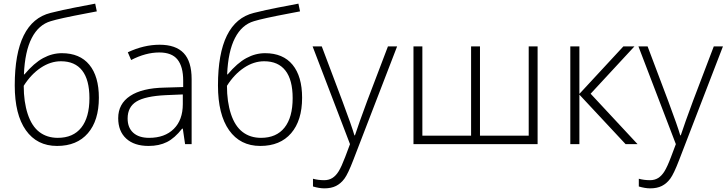

<svg xmlns="http://www.w3.org/2000/svg" viewBox="-20 -783 3947 1043"><path d="M60.1 -318.8Q60.1 -664.6 254.9 -712.9Q323.2 -730 386 -741.9Q448.7 -753.9 497.1 -763.2L505.9 -721.2L447.3 -710Q302.2 -682.6 255.9 -668Q189.9 -648.9 152.6 -576.7Q115.2 -504.4 109.9 -378.9H112.8Q165 -440.9 214.4 -467.5Q263.7 -494.1 315.9 -494.1Q413.6 -494.1 465.3 -431.2Q517.1 -368.2 517.1 -252Q517.1 -128.4 457.5 -59.3Q397.9 9.8 290 9.8Q180.7 9.8 120.4 -75.7Q60.1 -161.1 60.1 -318.8ZM293.9 -34.2Q377.4 -34.2 421.6 -89.8Q465.8 -145.5 465.8 -250Q465.8 -349.1 426.5 -399.7Q387.2 -450.2 311 -450.2Q254.4 -450.2 201.4 -414.8Q148.4 -379.4 108.9 -316.9Q108.9 -229.5 130.6 -163.6Q152.3 -97.7 193.8 -65.9Q235.4 -34.2 293.9 -34.2Z M985.4 0 973.1 -84H969.2Q929.2 -32.7 887 -11.5Q844.7 9.8 787.1 9.8Q709 9.8 665.5 -30.3Q622.1 -70.3 622.1 -141.1Q622.1 -218.8 686.8 -261.7Q751.5 -304.7 874 -307.1L975.1 -310.1V-345.2Q975.1 -420.9 944.3 -459.5Q913.6 -498 845.2 -498Q771.5 -498 692.4 -457L674.3 -499Q761.7 -540 847.2 -540Q934.6 -540 977.8 -494.6Q1021 -449.2 1021 -353V0ZM790 -34.2Q875 -34.2 924.1 -82.8Q973.1 -131.3 973.1 -217.8V-270L880.4 -266.1Q768.6 -260.7 720.9 -231.2Q673.3 -201.7 673.3 -139.2Q673.3 -89.4 703.9 -61.8Q734.4 -34.2 790 -34.2Z M1164.1 -318.8Q1164.1 -664.6 1358.9 -712.9Q1427.2 -730 1490 -741.9Q1552.7 -753.9 1601.1 -763.2L1609.9 -721.2L1551.3 -710Q1406.2 -682.6 1359.9 -668Q1293.9 -648.9 1256.6 -576.7Q1219.2 -504.4 1213.9 -378.9H1216.8Q1269 -440.9 1318.4 -467.5Q1367.7 -494.1 1419.9 -494.1Q1517.6 -494.1 1569.3 -431.2Q1621.1 -368.2 1621.1 -252Q1621.1 -128.4 1561.5 -59.3Q1502 9.8 1394 9.8Q1284.7 9.8 1224.4 -75.7Q1164.1 -161.1 1164.1 -318.8ZM1397.9 -34.2Q1481.4 -34.2 1525.6 -89.8Q1569.8 -145.5 1569.8 -250Q1569.8 -349.1 1530.5 -399.7Q1491.2 -450.2 1415 -450.2Q1358.4 -450.2 1305.4 -414.8Q1252.4 -379.4 1212.9 -316.9Q1212.9 -229.5 1234.6 -163.6Q1256.3 -97.7 1297.9 -65.9Q1339.4 -34.2 1397.9 -34.2Z M1678.2 -530.8H1728L1840.3 -232.9Q1891.6 -95.7 1905.3 -47.9H1908.2Q1928.7 -110.8 1975.1 -235.8L2087.4 -530.8H2137.2L1899.4 85.9Q1870.6 161.1 1851.1 187.5Q1831.5 213.9 1805.4 227.1Q1779.3 240.2 1742.2 240.2Q1714.4 240.2 1680.2 230V188Q1708.5 195.8 1741.2 195.8Q1766.1 195.8 1785.2 184.1Q1804.2 172.4 1819.6 147.7Q1835 123 1855.2 69.6Q1875.5 16.1 1881.3 0Z M2587.4 -45.9H2852.1V-530.8H2900.4V0H2226.1V-530.8H2274.4V-45.9H2539.1V-530.8H2587.4Z M3366.2 -530.8H3426.3L3188.5 -273.9L3443.4 0H3378.4L3127.4 -269V0H3078.1V-530.8H3127.4V-272.9Z M3448.2 -530.8H3498L3610.4 -232.9Q3661.6 -95.7 3675.3 -47.9H3678.2Q3698.7 -110.8 3745.1 -235.8L3857.4 -530.8H3907.2L3669.4 85.9Q3640.6 161.1 3621.1 187.5Q3601.6 213.9 3575.4 227.1Q3549.3 240.2 3512.2 240.2Q3484.4 240.2 3450.2 230V188Q3478.5 195.8 3511.2 195.8Q3536.1 195.8 3555.2 184.1Q3574.2 172.4 3589.6 147.7Q3605 123 3625.2 69.6Q3645.5 16.1 3651.4 0Z"/></svg>

Font: JBL Sans
Style: Light
Weight: 300
Version: Version 1.10